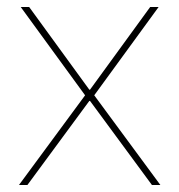

<svg xmlns="http://www.w3.org/2000/svg" viewBox="-20 -526 510 546"><path d="M34 0 222 -255 39 -506H63L234 -271H236L407 -506H431L248 -255L436 0H412L236 -239H234L58 0Z"/></svg>

Font: IBM Plex Sans Thin
Style: Regular
Weight: 250
Designer: Mike Abbink, Paul van der Laan, Pieter van Rosmalen
Foundry: Bold Monday
Version: Version 3.201